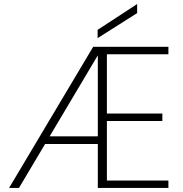

<svg xmlns="http://www.w3.org/2000/svg" viewBox="-20 -932 906 952"><path d="M25 0 442 -700H815V-663H510V-369H785V-332H510V-37H815V0H465V-656H464L74 0ZM179 -218 197 -256H486L489 -218ZM464 -743V-784L660 -912V-867Z"/></svg>

Font: DM Sans 28pt ExtraLight
Style: Regular
Weight: 250
Version: Version 4.004;gftools[0.9.30]